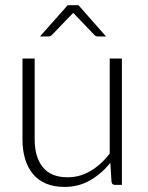

<svg xmlns="http://www.w3.org/2000/svg" viewBox="-20 -728 581 756"><path d="M116.5 -497.5V-179.5Q116.5 -109.5 148.5 -69.8Q180.5 -30 246 -30Q294.5 -30 336.5 -54.8Q378.5 -79.5 412 -123.5V-497.5H460V0H433.5Q419.5 0 419 -13L414.5 -87Q380 -44 334.8 -18Q289.5 8 234 8Q192.5 8 161.5 -5Q130.5 -18 110 -42.5Q89.5 -67 79 -101.5Q68.5 -136 68.5 -179.5V-497.5ZM397.5 -584.5H365Q357 -584.5 351.5 -590.5L273.5 -672Q270.5 -674 268 -677.5Q267 -675.5 265.5 -674.2Q264 -673 263 -672L184.5 -590.5Q182 -588 178.5 -586.2Q175 -584.5 171 -584.5H137.5L246.5 -707.5H289Z"/></svg>

Font: o
Style: Regular
Weight: 300
Designer: Lukasz Dziedzic
Foundry: Lukasz Dziedzic
Version: Version 1.104; Western+Polish opensource; ttfautohint (v1.8.